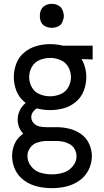

<svg xmlns="http://www.w3.org/2000/svg" viewBox="-20 -768 540 1001"><path d="M250 213Q213 213 176 204.5Q139 196 107.5 174Q76 152 59.5 117.5Q43 83 43 45Q43 12 56.5 -18.5Q70 -49 97 -68L101 -71Q92 -81 85 -93Q72 -117 72 -144Q72 -178 92 -208Q102 -221 114 -232L107 -237Q78 -261 65 -295.5Q52 -330 52 -366Q52 -402 65 -436.5Q78 -471 106.5 -494.5Q135 -518 170 -528Q205 -538 241 -538Q272 -538 303 -531L305 -530H463V-458L405 -460Q412 -449 417 -436Q430 -402 430 -366Q430 -330 417 -295.5Q404 -261 375.5 -237Q347 -213 312 -203.5Q277 -194 241 -194Q206 -194 172 -203Q162 -197 154 -187Q143 -174 143 -158Q143 -139 156.5 -125Q170 -111 189 -108Q204 -105 220 -105H225H275Q308 -105 341 -97Q374 -89 402 -69.5Q430 -50 444.5 -18.5Q459 13 459 46Q459 84 441.5 118.5Q424 153 392.5 174.5Q361 196 324.5 204.5Q288 213 250 213ZM250 141Q280 141 309 132.5Q338 124 358.5 100Q379 76 379 47Q379 28 370 11Q361 -6 345 -15.5Q329 -25 311 -29Q293 -33 275 -33H225H224H220H217Q196 -32 175 -25Q152 -18 137.5 2Q123 22 123 45Q123 75 142.5 99.5Q162 124 191 132.5Q220 141 250 141ZM223 -33H222H220ZM241 -266Q269 -266 295.5 -277Q322 -288 336 -313Q350 -338 350 -366Q350 -394 336 -419Q322 -444 295 -455Q274 -464 251 -466H241Q213 -466 186.5 -455Q160 -444 146 -419Q132 -394 132 -366Q132 -338 146 -313Q160 -288 186.5 -277Q213 -266 241 -266ZM250 -623Q233 -623 217.5 -630Q202 -637 194.5 -652.5Q187 -668 188 -685Q187 -702 194.5 -717.5Q202 -733 217.5 -740.5Q233 -748 250 -748Q267 -748 282.5 -740.5Q298 -733 305 -717.5Q312 -702 313 -685Q312 -668 305 -652.5Q298 -637 282.5 -630Q267 -623 250 -623Z"/></svg>

Font: Iosevka SS01
Style: Regular
Weight: 400
Monospace: yes
Designer: Belleve Invis
Foundry: Belleve Invis
Version: 2.3.3; ttfautohint (v1.8.3)